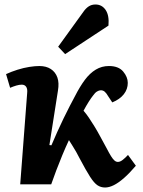

<svg xmlns="http://www.w3.org/2000/svg" viewBox="-20 -821 635 855"><path d="M200 -175 209 -174Q221 -203 235 -233.5Q249 -264 263 -293.5Q277 -323 290.5 -348.5Q304 -374 314 -393Q336 -436 358 -465.5Q380 -495 406.5 -511Q433 -527 465 -527Q508 -527 528.5 -502.5Q549 -478 549 -452Q549 -424 531.5 -401.5Q514 -379 480 -365L462 -392Q454 -406 446.5 -412.5Q439 -419 429 -419Q421 -419 412 -413.5Q403 -408 394 -395Q386 -385 375.5 -368.5Q365 -352 352 -328Q365 -313 376 -296.5Q387 -280 399.5 -260Q412 -240 427 -212Q444 -182 455 -160.5Q466 -139 474.5 -125.5Q483 -112 490 -106Q497 -100 505 -100Q515 -100 526.5 -109Q538 -118 550 -131L585 -83Q557 -50 532.5 -28.5Q508 -7 487 3.5Q466 14 448 14Q429 14 414 4Q399 -6 381 -34Q363 -62 335 -115Q327 -131 319 -145Q311 -159 303 -171.5Q295 -184 287 -197Q272 -165 257.5 -130Q243 -95 230.5 -62Q218 -29 208 0H70L101 -407Q103 -425 96.5 -434.5Q90 -444 77 -444Q66 -444 52.5 -440Q39 -436 25 -430L7 -491Q31 -502 58 -510.5Q85 -519 110.5 -523Q136 -527 155 -527Q186 -527 206.5 -513.5Q227 -500 235.5 -476Q244 -452 238 -417ZM351 -768Q362 -784 375 -792.5Q388 -801 405 -801Q434 -801 450.5 -776.5Q467 -752 463 -707L270 -580L239 -613Z"/></svg>

Font: Literata 18pt
Style: Bold Italic
Weight: 700
Italic angle: -2°
Designer: Latin by Veronika Burian and Jose Scaglione. Greek by Irene Vlachou. Cyrillic by Vera Evstafieva
Foundry: TypeTogether
Version: Version 3.103;gftools[0.9.29]